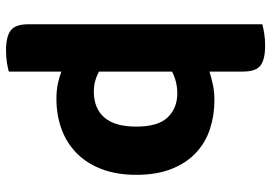

<svg xmlns="http://www.w3.org/2000/svg" viewBox="-148 -552 878 621"><g transform="rotate(90 290.5 -241.0)"><path d="M299 15Q273 15 251 10.5Q229 6 211 -1V169Q201 172 183 175Q165 178 143 178Q98 178 78 163Q58 148 58 106V-651Q69 -654 87 -657Q105 -660 127 -660Q172 -660 191.5 -645Q211 -630 211 -588V-480Q230 -486 253 -491Q276 -496 304 -496Q353 -496 397 -481.5Q441 -467 474 -436Q507 -405 526 -357Q545 -309 545 -243Q545 -180 526.5 -131.5Q508 -83 475 -50.5Q442 -18 397 -1.5Q352 15 299 15ZM276 -106Q330 -106 359.5 -140Q389 -174 389 -243Q389 -314 359 -345Q329 -376 281 -376Q264 -376 246.5 -372Q229 -368 211 -359V-123Q225 -115 241 -110.5Q257 -106 276 -106Z"/></g></svg>

Font: Baloo Thambi 2
Style: Bold
Weight: 700
Designer: Aadarsh Rajan and Ek Type
Foundry: Ek Type
Version: Version 1.640;hotconv 1.0.111;makeotfexe 2.5.65597; ttfautoh